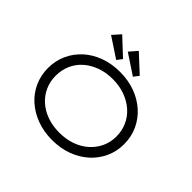

<svg xmlns="http://www.w3.org/2000/svg" viewBox="-207 -1168 1429 1429"><g transform="rotate(45 507.5 -453.0)"><path d="M507 10Q420 10 346.5 -17.5Q273 -45 219.5 -93Q166 -141 136.5 -206.5Q107 -272 107 -348Q107 -425 136.5 -490Q166 -555 219.5 -604Q273 -653 346.5 -680Q420 -707 507 -707Q595 -707 668 -680Q741 -653 795 -604.5Q849 -556 879 -490.5Q909 -425 909 -348Q909 -272 879 -206.5Q849 -141 795 -92.5Q741 -44 668 -17Q595 10 507 10ZM507 -67Q577 -67 636 -88Q695 -109 738 -147.5Q781 -186 804.5 -237Q828 -288 828 -348Q828 -408 804.5 -460Q781 -512 738 -550Q695 -588 636 -609.5Q577 -631 507 -631Q436 -631 377.5 -609.5Q319 -588 276.5 -550.5Q234 -513 211 -461Q188 -409 188 -348Q188 -288 211 -236.5Q234 -185 276.5 -147Q319 -109 377.5 -88Q436 -67 507 -67ZM600 -749 441 -854 495 -916 631 -790ZM424 -749 265 -854 320 -916 455 -790Z"/></g></svg>

Font: Lexend Peta Light
Style: Regular
Weight: 300
Version: Version 1.007